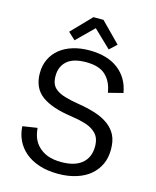

<svg xmlns="http://www.w3.org/2000/svg" viewBox="-132 -990 887 1091"><g transform="rotate(15 311.5 -444.0)"><path d="M279.8 -899.9H338.9L453.1 -784.2L411.1 -745.1L309.1 -842.8L210 -745.1L168 -784.2ZM158.2 -522Q158.2 -494.6 166 -476.1Q174.3 -456.1 193.4 -442.9Q212.9 -428.7 244.6 -419.4Q276.4 -409.7 324.2 -401.9Q378.9 -393.6 428.2 -377.9Q472.2 -363.8 505.4 -339.4Q537.6 -315.4 554.2 -282.2Q570.8 -249 570.8 -199.2Q570.8 -150.4 553.7 -112.8Q536.6 -75.2 503.4 -46.4Q471.7 -19 423.3 -3.4Q375 12.2 315.9 12.2Q252 12.2 203.6 -3.9Q154.8 -20 121.6 -48.3Q88.4 -76.2 69.8 -115.2Q52.2 -152.3 49.8 -196.8L136.2 -210Q138.7 -179.7 147.9 -154.3Q158.2 -126.5 179.2 -105.5Q202.1 -82.5 233.4 -70.3Q267.1 -57.1 315.9 -57.1Q396 -57.1 437.5 -92.8Q479 -128.4 479 -191.9Q479 -220.7 470.2 -241.7Q461.9 -262.2 440.4 -278.8Q418.9 -295.9 386.2 -305.7Q352.5 -315.9 303.2 -323.2Q187 -339.4 127.9 -382.8Q67.9 -426.8 67.9 -514.2Q67.9 -560.1 85.4 -596.7Q103 -633.3 134.3 -658.7Q166 -684.6 210.4 -698.2Q254.4 -711.9 308.1 -711.9Q413.6 -711.9 477.5 -663.1Q542 -613.8 556.2 -527.8L470.2 -505.9Q461.4 -568.4 422.9 -605.5Q384.8 -642.1 307.1 -642.1Q230 -642.1 193.8 -608.9Q158.2 -576.2 158.2 -522Z"/></g></svg>

Font: Post Grotesk Regular
Style: Regular
Weight: 500
Version: 0.900; ttfautohint (v0.96) -l 8 -r 50 -G 200 -x 14 -w "gGD" 